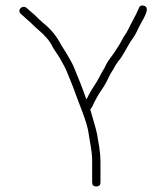

<svg xmlns="http://www.w3.org/2000/svg" viewBox="-20 -698 598 692"><path d="M312.1 -41V-120.8C312.1 -152.4 303.5 -187 299.1 -218.9C293.6 -259.3 264.9 -323.9 252.4 -359.5C240.5 -393.8 232.5 -409.9 222.1 -437C215.7 -453.8 207.4 -466.7 199.6 -481.5C191.9 -496.2 178.7 -513.3 170.1 -528C160.8 -548.5 143 -569.8 116.6 -592C110.3 -597.3 103.6 -603.5 96.6 -610.5C84 -623.1 74.5 -629.6 63.1 -641L55.1 -648C39.7 -662 61.7 -683.3 77.6 -668C95 -651.3 101.1 -649.4 117.1 -632C124.4 -625.3 131.1 -619.3 137.1 -614C161.9 -594.2 181.7 -570.5 196.6 -543C204.9 -527.8 217 -510.9 225.1 -496C233.6 -480.5 242.6 -467.1 249.1 -449C262.2 -418.5 280.3 -372.3 291.1 -340C292.8 -341.7 295.7 -347 300 -356.1C308 -373.4 328.2 -399.4 338.3 -420.6C347.1 -439.1 356 -449.6 362.8 -465.9C367.3 -476.7 386.3 -499.6 392.1 -509C400.4 -522.3 411.1 -537.1 419.1 -553C427.7 -570.2 435.4 -576.9 442.6 -593C450.9 -611.5 471.7 -645.6 480.1 -668C483.1 -676.9 489.3 -680 498.7 -677.5C522.5 -671 499.9 -635.8 489.2 -616.3C472.8 -586.6 472.3 -578.1 457.2 -557.7C441.2 -536.2 421.6 -492.5 405.1 -476C392.7 -458.7 389.3 -448 378.1 -432C367.7 -411.2 361.3 -395.5 345.9 -373.6C331.2 -352.8 329.8 -347 320.1 -330C316.8 -324.2 310.5 -306.7 305.1 -304C308.3 -291.1 326.9 -232.2 329.6 -215.7C334.8 -183.2 342.1 -153 342.1 -113V-41C342.1 -31 337.1 -26 327.1 -26C317.1 -26 312.1 -31 312.1 -41Z"/></svg>

Font: MewTooHand
Style: Reversed
Weight: 400
Designer: Mew Too, Robert Jablonski
Version: Version 0.77